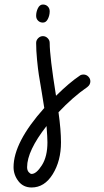

<svg xmlns="http://www.w3.org/2000/svg" viewBox="-20 -490 460 850"><path d="M170 -470Q183 -470 191.5 -461.5Q200 -453 200 -440Q200 -422 192 -406Q184 -390 170 -390Q157 -390 148.5 -398.5Q140 -407 140 -420Q140 -438 148 -454Q156 -470 170 -470ZM100 250Q100 264 107 272Q114 280 120 280Q141 280 165.5 241.5Q190 203 190 140Q190 118 186 68Q100 178 100 250ZM176 -12Q174 -28 165 -80.5Q156 -133 152 -158.5Q148 -184 144 -225.5Q140 -267 140 -300Q140 -312 149 -321Q158 -330 170 -330Q182 -330 191 -321Q200 -312 200 -300Q200 -240 228 -66Q288 -125 333 -155Q339 -160 350 -160Q362 -160 371 -151Q380 -142 380 -130Q380 -115 367 -105Q302 -60 239 7Q250 86 250 140Q250 222 213.5 281Q177 340 120 340Q83 340 61.5 312Q40 284 40 250Q40 140 176 -12Z"/></svg>

Font: Pecita
Style: Book
Weight: 400
Width: 7
Version: Version 4.3